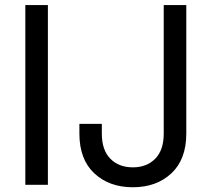

<svg xmlns="http://www.w3.org/2000/svg" viewBox="-20 -748 855 777"><path d="M173.8 -727.5V0H82.5V-727.5ZM517.6 9.8Q421.9 9.8 361.6 -46.6Q301.3 -103 301.3 -207.5V-246.6H392.1V-207.5Q392.1 -140.6 426.5 -105.7Q460.9 -70.8 517.6 -70.8Q573.7 -70.8 608.2 -105.7Q642.6 -140.6 642.6 -207.5V-727.5H733.9V-207.5Q733.9 -103 673.6 -46.6Q613.3 9.8 517.6 9.8Z"/></svg>

Font: Inter 20pt
Style: Regular
Weight: 400
Version: Version 4.001;git-66647c0bb